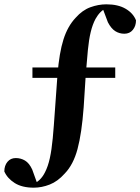

<svg xmlns="http://www.w3.org/2000/svg" viewBox="-26 -751 649 888"><path d="M130 117Q76 117 42 95.5Q8 74 -6 42Q-6 15 8.5 -2.5Q23 -20 47 -20Q70 -20 89.5 -8.5Q109 3 123 33L150 108L114 105L124 101Q161 88 182 46Q196 19 204.5 -19.5Q213 -58 218 -112Q223 -166 228 -240L240 -407Q248 -507 267.5 -568.5Q287 -630 324 -669Q355 -704 392 -717.5Q429 -731 466 -731Q520 -731 555 -710.5Q590 -690 603 -657Q603 -631 588.5 -613Q574 -595 549 -595Q526 -595 507 -607Q488 -619 473 -648L444 -725L481 -721L470 -715Q452 -708 439 -695Q426 -682 416 -664Q402 -638 393.5 -602.5Q385 -567 380.5 -520Q376 -473 371 -411L361 -255Q352 -134 332.5 -61.5Q313 11 273 52Q241 88 204 102.5Q167 117 130 117ZM124 -391V-439H507V-391Z"/></svg>

Font: Noto Serif TC ExtraBold
Style: Regular
Weight: 800
Designer: Ryoko NISHIZUKA 西塚涼子 (kana & ideographs); Frank Grießhammer (Latin, Greek & Cyrillic); Wenlong ZHANG 张文龙 (bopomofo); San
Foundry: Adobe
Version: Version 2.002-H1;hotconv 1.1.0;makeotfexe 2.6.0